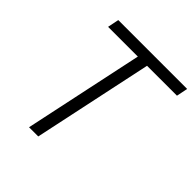

<svg xmlns="http://www.w3.org/2000/svg" viewBox="-211 -953 1106 1106"><g transform="rotate(45 342.0 -400.0)"><path d="M196.5 0 366.5 -800H441.5L271.5 0ZM109.5 -731 123.5 -800H684.5L670.5 -731Z"/></g></svg>

Font: Victor Mono Thin
Style: Italic
Weight: 100
Italic angle: -12°
Monospace: yes
Designer: Rune Bjørnerås
Version: Version 1.561;gftools[0.9.30]